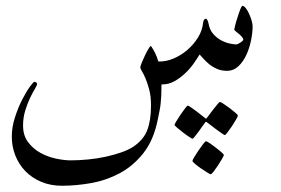

<svg xmlns="http://www.w3.org/2000/svg" viewBox="-20 -293 938 642"><path d="M775.4 93.3Q775.4 96.2 769.5 106.4L755.9 128.4Q748 140.1 741 149.4Q733.9 158.7 731.4 158.7Q730 158.7 720.7 152.3L701.2 138.2L673.8 117.2Q669.9 113.8 668.2 114.5Q666.5 115.2 664.6 118.7Q653.8 132.8 646 144.5Q638.7 154.8 632.1 162.8Q625.5 170.9 623.5 170.9Q622.1 170.9 612.3 164.6Q602.5 158.2 591.6 149.7Q580.6 141.1 572 133.8Q563.5 126.5 563.5 124.5Q563.5 122.6 569.8 112.1Q576.2 101.6 584 89.8Q591.8 78.6 598.9 69.3Q606 60.1 607.4 60.1Q610.8 60.1 619.1 66.4L638.2 80.1L663.6 100.1Q667.5 103.5 668.7 103.8Q669.9 104 673.8 98.6L692.9 73.2L707 55.7Q713.4 47.9 715.3 47.9Q717.8 47.9 727.5 54.2Q737.3 60.5 748 68.6Q758.8 76.7 767.1 84Q775.4 91.3 775.4 93.3ZM728.5 225.1Q728.5 227.5 722.7 237.8Q716.8 248 709.5 259.3Q702.1 270.5 694.8 280Q687.5 289.6 684.1 289.6Q682.1 289.6 672.4 283.4Q662.6 277.3 651.6 269.8Q640.6 262.2 632.1 254.9Q623.5 247.6 623.5 244.6Q623.5 242.2 629.9 231.7Q636.2 221.2 644 209.7Q651.9 198.2 659.2 188.7Q666.5 179.2 668.5 179.2Q671.4 179.2 680.9 185.5Q690.4 191.9 701.2 200.2Q711.9 208.5 720.2 215.8Q728.5 223.1 728.5 225.1ZM824.7 -204.6Q824.7 -184.6 819.6 -158.9Q814.5 -133.3 804.2 -110.4Q793.9 -87.4 777.6 -71.8Q761.2 -56.2 738.8 -56.2Q720.2 -56.2 705.3 -62.7Q690.4 -69.3 679.4 -78.4Q668.5 -87.4 660.6 -96.4Q652.8 -105.5 647.5 -110.8Q639.2 -97.2 627 -79.8Q614.7 -62.5 598.6 -47.4Q582.5 -32.2 563.5 -21.5Q544.4 -10.7 522.5 -10.7H520Q520 11.2 519.3 25.6Q518.6 40 517.3 52Q516.1 64 513.7 76.2L507.8 105.5Q494.1 175.3 459.5 219Q424.8 262.7 379.6 286.6Q334.5 310.5 284.2 319.3Q233.9 328.1 187.5 328.1Q148.4 328.1 117.2 314.7Q85.9 301.3 64.2 278.6Q42.5 255.9 31 226.3Q19.5 196.8 19.5 164.1Q19.5 131.8 30 99.4Q40.5 66.9 54 40.5Q67.4 14.2 79.6 -2.7Q91.8 -19.5 95.2 -19.5Q98.6 -19.5 101.3 -17.1Q104 -14.6 104 -12.2Q104 -7.8 96.7 4.2Q89.4 16.1 80.6 34.4Q71.8 52.7 64.5 76.4Q57.1 100.1 57.1 126.5Q57.1 160.2 74 182.4Q90.8 204.6 115 218Q139.2 231.4 167 237.3Q194.8 243.2 215.8 243.2Q244.6 243.2 274.7 240.2Q304.7 237.3 332.8 231.2Q360.8 225.1 384.8 216.8Q408.7 208.5 424.8 198.2Q460 174.8 472.4 142.1Q484.9 109.4 484.9 60.1Q484.9 28.8 479 6.8Q473.1 -15.1 466.8 -30.3Q460.4 -45.4 454.8 -54.4Q449.2 -63.5 449.2 -67.9Q449.2 -71.8 453.9 -83.3Q458.5 -94.7 464.6 -107.4Q470.7 -120.1 476.3 -129.6Q481.9 -139.2 484.9 -139.2Q492.7 -127.9 499 -115Q505.4 -102.1 509.3 -87.4Q534.7 -86.4 560.1 -97.2Q585.4 -107.9 606.4 -126Q627.4 -144 642.1 -167.7Q656.7 -191.4 659.2 -217.3Q661.1 -230.5 669.4 -230.5Q670.9 -229.5 672.9 -226.6Q675.3 -223.1 677.2 -214.8Q680.7 -193.8 692.4 -180.2Q704.1 -166.5 718.5 -158.7Q732.9 -150.9 747.1 -147.7Q761.2 -144.5 770 -144.5Q772 -144.5 775.9 -146.2Q779.8 -147.9 783.4 -150.4Q787.1 -152.8 790.3 -155.5Q793.5 -158.2 793.5 -160.2Q793.5 -164.6 788.8 -169.9Q784.2 -175.3 778.3 -179.9Q772.5 -184.6 767.8 -188.7Q763.2 -192.9 763.2 -193.8Q763.2 -195.8 766.4 -208.5Q769.5 -221.2 774.4 -235.4Q778.8 -250 783.4 -261.7Q788.1 -273.4 790.5 -273.4Q795.9 -273.4 802 -265.6Q808.1 -257.8 813 -246.8Q817.9 -235.8 821.3 -224.4Q824.7 -212.9 824.7 -204.6Z"/></svg>

Font: Simplified Naskh
Style: Regular
Weight: 400
Designer: SIL International
Foundry: Arabeyes
Version: 1.02_alpha